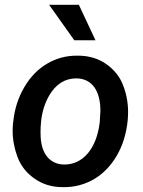

<svg xmlns="http://www.w3.org/2000/svg" viewBox="-20 -770 597 800"><path d="M308.6 -750H184.6L289.6 -602.1H377.9ZM34.2 -255.9C33.2 -245.1 32.7 -234.9 32.7 -224.6C32.7 -188 39.6 -151.4 53.2 -115.2C66.9 -79.1 90.3 -49.3 123 -26.4C155.8 -2.9 194.3 9.3 239.3 9.8C241.7 9.8 244.1 9.8 247.1 9.8C292 9.8 333.5 -1.5 371.6 -23.4C409.7 -45.9 441.4 -78.6 466.8 -121.6C491.7 -164.6 506.8 -213.9 512.2 -270C513.2 -281.7 513.7 -293 513.7 -303.7C513.7 -340.3 507.3 -377 493.7 -412.6C480.5 -448.7 457 -478.5 424.3 -502C391.6 -525.4 352.5 -537.6 307.1 -538.1C304.7 -538.1 302.2 -538.1 299.8 -538.1C254.9 -538.1 213.9 -526.9 175.8 -504.4C137.7 -481.9 106.4 -449.7 81.5 -407.2C56.6 -364.7 41 -317.9 35.6 -266.1ZM149.4 -199.2C148.9 -205.1 148.9 -211.4 148.9 -218.3C148.9 -231.9 149.4 -248 151.4 -266.1C155.8 -305.7 167 -340.3 184.1 -370.6C211.9 -418.9 250 -443.4 297.4 -443.4C298.8 -443.4 299.8 -443.4 301.3 -443.4C364.3 -440.9 398.4 -391.1 398.4 -307.6L395.5 -259.8C388.7 -205.1 372.1 -162.1 345.7 -130.9C319.3 -100.1 286.6 -84.5 248.5 -84.5C247.6 -84.5 246.1 -84.5 245.1 -84.5C186.5 -86.4 152.8 -130.9 149.4 -199.2Z"/></svg>

Font: Roboto Medium
Style: Italic
Weight: 500
Italic angle: -12°
Designer: Google
Version: Version 2.137; 2017